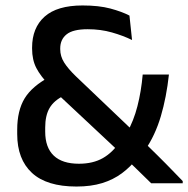

<svg xmlns="http://www.w3.org/2000/svg" viewBox="-20 -671 689 703"><path d="M533.5 0Q525.5 -8 510 -23Q494.5 -38 477 -55.2Q459.5 -72.5 444.2 -87Q429 -101.5 422 -108.5L409.5 -122L176 -340.5L161.5 -358Q128.5 -392 113 -422Q97.5 -452 97.5 -493V-496.5Q97.5 -569 143.2 -610Q189 -651 282.5 -651Q342 -651 384 -639.8Q426 -628.5 454 -614L463.5 -524.5Q431 -540.5 389.8 -552.2Q348.5 -564 301 -564Q247 -564 223.8 -545.2Q200.5 -526.5 200.5 -493.5V-491Q200.5 -465 214.8 -442.2Q229 -419.5 258 -391.5L471 -188.5L495 -162.5Q510 -148 525.2 -133Q540.5 -118 556 -102.8Q571.5 -87.5 587 -71.8Q602.5 -56 618 -40Q633.5 -24 649 -8V0ZM260 12Q151 12 97 -38Q43 -88 43 -180V-196Q43 -266 70.2 -310.8Q97.5 -355.5 162.5 -390L214.5 -321Q178 -303.5 161.8 -276Q145.5 -248.5 145.5 -204V-189Q145.5 -131 176.8 -101.2Q208 -71.5 269 -71.5Q320.5 -71.5 356.8 -92.2Q393 -113 418.5 -152L444.5 -184.5Q469.5 -228.5 483.2 -282.2Q497 -336 502.5 -398H598.5Q589.5 -315 568.8 -245Q548 -175 511 -121.5L484 -93.5Q458 -60 426.2 -36.5Q394.5 -13 353.8 -0.5Q313 12 260 12Z"/></svg>

Font: Anek Odia Medium Medium
Style: Regular
Weight: 500
Version: Version 1.003